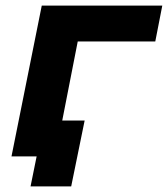

<svg xmlns="http://www.w3.org/2000/svg" viewBox="-20 -558 599 685"><path d="M21 0 129 -538H559L534 -410H222L264 -444L177 0ZM89 107 118 -36 145 0H21L47 -128H282L234 107Z"/></svg>

Font: MOST Montserrat
Style: Bold Italic
Weight: 700
Italic angle: -11.3°
Designer: Julieta Ulanovsky
Foundry: Julieta Ulanovsky
Version: Version 8.000;March 11, 2024;FontCreator 15.0.0.2926 64-bit